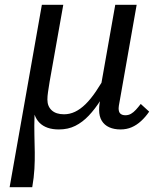

<svg xmlns="http://www.w3.org/2000/svg" viewBox="-20 -528 680 798"><path d="M225 10Q198 10 178 3Q158 -4 144.5 -17.5Q131 -31 124 -50.5Q117 -70 117 -95L131 -146Q125 -91 123.5 -47.5Q122 -4 123 33.5Q124 71 124.5 105Q125 139 123 174.5Q121 210 114 250H20L154 -508H243L186 -187Q182 -162 179.5 -145Q177 -128 177 -114Q177 -86 195 -69.5Q213 -53 246 -53Q270 -53 292 -63.5Q314 -74 335.5 -95Q357 -116 379 -148.5Q401 -181 425 -224L449 -199Q424 -152 399.5 -113.5Q375 -75 349 -47.5Q323 -20 293 -5Q263 10 225 10ZM481 10Q454 10 434 1Q414 -8 403 -26Q392 -44 392 -71Q392 -84 393.5 -95.5Q395 -107 397.5 -116.5Q400 -126 401 -131L394 -140L459 -508H548L478 -111Q477 -106 476 -100Q475 -94 474 -88.5Q473 -83 473 -78Q473 -62 480.5 -55.5Q488 -49 501 -49Q514 -49 524.5 -55Q535 -61 545 -72Q555 -83 565 -96L600 -64Q585 -42 566.5 -25Q548 -8 527 1Q506 10 481 10Z"/></svg>

Font: Roboto Serif 20pt
Style: Italic
Weight: 400
Italic angle: -10°
Designer: Greg Gazdowicz
Foundry: Commercial Type
Version: Version 1.008